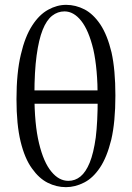

<svg xmlns="http://www.w3.org/2000/svg" viewBox="-20 -760 544 792"><path d="M252 12Q213 12 177 -6Q141 -24 112 -65Q82 -106 65 -176Q48 -246 48 -351Q48 -460 66 -535Q83 -609 113 -655Q142 -700 179 -720Q215 -740 253 -740Q292 -740 329 -721Q365 -702 394 -659Q423 -615 440 -544Q456 -472 456 -366Q456 -257 439 -184Q421 -111 392 -68Q363 -25 327 -7Q290 12 252 12ZM262 -14Q290 -14 312 -32Q334 -50 350 -89Q366 -128 375 -193Q383 -258 383 -353Q383 -476 365 -556Q346 -635 315 -674Q284 -713 246 -713Q218 -713 195 -695Q172 -677 156 -637Q140 -597 131 -531Q122 -465 122 -370Q122 -247 141 -169Q160 -90 192 -52Q223 -14 262 -14ZM79 -332V-387H430V-332Z"/></svg>

Font: Source Serif 4 48pt
Style: Regular
Weight: 400
Designer: Frank Grie√ühammer
Foundry: Adobe Systems Incorporated
Version: Version 4.004;hotconv 1.0.116;makeotfexe 2.5.65601